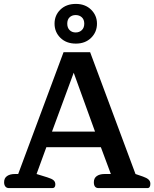

<svg xmlns="http://www.w3.org/2000/svg" viewBox="-20 -962 790 982"><path d="M259 -841Q259 -884 289 -913Q319 -942 368 -942Q416 -942 446 -912.5Q476 -883 476 -841Q476 -798 446 -768.5Q416 -739 368 -739Q319 -739 289 -768.5Q259 -798 259 -841ZM411 -841Q411 -862 398.5 -873.5Q386 -885 367 -885Q348 -885 336 -873.5Q324 -862 324 -841Q324 -820 336 -808Q348 -796 367 -796Q386 -796 398.5 -808Q411 -820 411 -841ZM1 -30Q1 -51 16 -61.5Q31 -72 56 -72H73L305 -695H441L673 -72L711 -59Q731 -52 740 -43.5Q749 -35 749 -22Q749 0 734 0H484Q460 0 460 -30Q460 -51 475 -61.5Q490 -72 515 -72H547L496 -209H217L167 -72L222 -55Q245 -48 254 -40Q263 -32 263 -19Q263 0 248 0H26Q14 0 7.5 -8Q1 -16 1 -30ZM466 -289 357 -590 246 -289Z"/></svg>

Font: Maitree SemiBold
Style: Regular
Weight: 600
Designer: CadsonDemak Team
Foundry: CadsonDemak
Version: Version 1.001